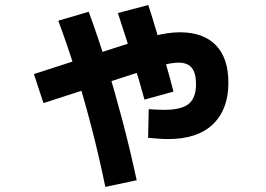

<svg xmlns="http://www.w3.org/2000/svg" viewBox="-20 -661 1040 751"><path d="M637 -117Q620 -117 600 -118.5Q580 -120 559.3 -122L561.7 -234Q575.7 -233 592 -232.2Q608.3 -231.3 622.3 -231.3Q689.7 -231.3 718.2 -254.8Q746.7 -278.3 746.7 -331.7Q746.7 -375.7 730 -395.9Q713.4 -416 678 -416Q663.7 -416 643.8 -412.4Q624 -408.7 594.2 -400.5Q564.3 -392.4 519.7 -377.4L150 -257.7L112.7 -371.3L483 -491Q536.3 -508.3 572 -517.7Q607.7 -527 633.7 -530.8Q659.7 -534.7 683.3 -534.7Q775.3 -534.7 824.3 -484.3Q873.3 -434 873.3 -337Q873.3 -233 812.8 -175Q752.3 -117 637 -117ZM392 70Q367.7 -48.3 338.5 -160.8Q309.4 -273.3 276.5 -378.8Q243.7 -484.3 208 -580L327 -615Q363.3 -516.3 396.5 -408.7Q429.6 -301 459.5 -187.3Q489.3 -73.7 514.6 44ZM545 -271.4Q528 -335.4 501.5 -421Q475 -506.7 441 -610L560 -641.3Q577 -589.3 594.1 -531Q611.3 -472.7 628.1 -414.2Q645 -355.7 658.6 -302.7Z"/></svg>

Font: M PLUS 2 Thin
Style: Regular
Weight: 100
Designer: Coji Morishita
Foundry: UNDERFOREST DESIGN
Version: Version 1.001